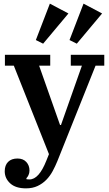

<svg xmlns="http://www.w3.org/2000/svg" viewBox="-20 -823 599 1055"><path d="M123 212Q66 212 36 184.5Q6 157 6 118Q6 85 24.5 66.5Q43 48 76 48Q107 48 124.5 67Q142 86 142 114Q142 128 136.5 139.5Q131 151 125 156L126 162Q131 163 142 163Q194 163 235 59L249 24L56 -462H7V-522H256V-462H195L310 -136H315L430 -462H369V-522H553V-462H505L295 63Q284 90 269.5 117Q255 144 234.5 165Q214 186 186.5 199Q159 212 123 212ZM177 -603 254 -803 356 -749 217 -583ZM362 -603 439 -803 541 -749 402 -583Z"/></svg>

Font: IBM Plex Serif SemiBold
Style: Regular
Weight: 600
Designer: Mike Abbink, Paul van der Laan, Pieter van Rosmalen
Foundry: Bold Monday
Version: Version 2.5